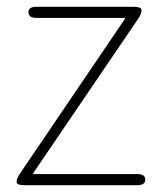

<svg xmlns="http://www.w3.org/2000/svg" viewBox="-20 -547 478 567"><path d="M53 0Q29 0 29 -10Q29 -19 38 -33L348 -490Q351 -494 346 -494H88Q64 -494 64 -511Q64 -527 88 -527H374Q398 -527 398 -517Q398 -507 389 -493L79 -37Q76 -33 81 -33H385Q409 -33 409 -17Q409 0 385 0Z"/></svg>

Font: Resource Han Rounded KR ExtraLight
Style: Regular
Weight: 250
Designer: Cyano Hao (round all glyphs); Ryoko NISHIZUKA 西塚涼子 (kana, bopomofo & ideographs); Paul D. Hunt (Latin, Greek & Cyrillic)
Foundry: Cyano Hao
Version: 0.990